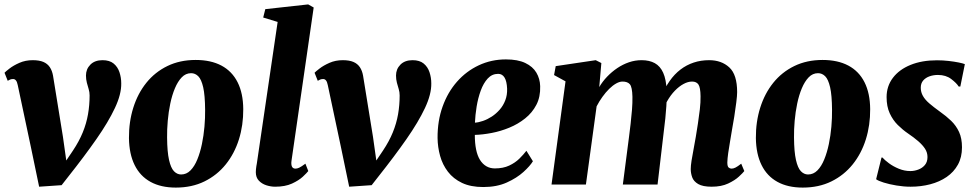

<svg xmlns="http://www.w3.org/2000/svg" viewBox="-24 -837 4427 871"><path d="M56.5 -451Q53.5 -466 48.2 -472.2Q43 -478.5 35.5 -478.5Q28 -478.5 22.2 -476.2Q16.5 -474 11 -470.5L-3.5 -507Q1.5 -512.5 19.2 -526.2Q37 -540 64.2 -552Q91.5 -564 124.5 -564Q154 -564 172.8 -556Q191.5 -548 202 -532.2Q212.5 -516.5 216.5 -494L261.5 -216.5L285 -49.5L241 -56L307 -154Q335 -196 351.5 -236.5Q368 -277 375.2 -318.5Q382.5 -360 382.5 -404Q382.5 -419 378.2 -432.8Q374 -446.5 370 -461.8Q366 -477 366 -494.5Q366 -523.5 386 -543.8Q406 -564 441 -564Q473 -564 491.5 -548.8Q510 -533.5 518 -509.2Q526 -485 526 -459Q527 -410 497.2 -346.8Q467.5 -283.5 413.2 -205.8Q359 -128 286 -36L255.5 3L153.5 10L116 -170.5Z M863.5 -565Q932.5 -565 980.5 -539.5Q1028.5 -514 1053.8 -464Q1079 -414 1079.5 -342Q1080 -269 1059.8 -204.5Q1039.5 -140 1000 -91Q960.5 -42 903.5 -14Q846.5 14 773.5 14Q706 14 658.8 -12Q611.5 -38 586.8 -88.2Q562 -138.5 561 -210.5Q560.5 -284.5 580.8 -348.8Q601 -413 640 -461.5Q679 -510 735.5 -537.5Q792 -565 863.5 -565ZM843 -505Q818.5 -505 800.5 -486.2Q782.5 -467.5 769.5 -436.5Q756.5 -405.5 748.5 -367.2Q740.5 -329 737 -289Q733.5 -249 734 -213Q734.5 -148 742.8 -111.5Q751 -75 765.2 -60.2Q779.5 -45.5 797.5 -45.5Q822 -45.5 840.2 -64Q858.5 -82.5 871.2 -113.8Q884 -145 892 -183.5Q900 -222 903.5 -262.2Q907 -302.5 906.5 -339Q906 -405 897.8 -441Q889.5 -477 875.5 -491Q861.5 -505 843 -505Z M1298.5 -108.5Q1296 -91.5 1300.2 -81.8Q1304.5 -72 1316.5 -72Q1324 -72 1333.2 -76.2Q1342.5 -80.5 1361.5 -94.5L1374.5 -61Q1367.5 -52 1349.5 -35.2Q1331.5 -18.5 1300.5 -4.2Q1269.5 10 1224 10Q1204.5 10 1184.2 3.5Q1164 -3 1150.2 -17.5Q1136.5 -32 1136.5 -56Q1136.5 -62 1137.2 -69.2Q1138 -76.5 1139 -83.5Q1140 -90.5 1141 -94.5L1235.5 -737.5L1170 -757.5L1179.5 -795.5L1374 -817L1399 -803Z M1463 -451Q1460 -466 1454.8 -472.2Q1449.5 -478.5 1442 -478.5Q1434.5 -478.5 1428.8 -476.2Q1423 -474 1417.5 -470.5L1403 -507Q1408 -512.5 1425.8 -526.2Q1443.5 -540 1470.8 -552Q1498 -564 1531 -564Q1560.5 -564 1579.2 -556Q1598 -548 1608.5 -532.2Q1619 -516.5 1623 -494L1668 -216.5L1691.5 -49.5L1647.5 -56L1713.5 -154Q1741.5 -196 1758 -236.5Q1774.5 -277 1781.8 -318.5Q1789 -360 1789 -404Q1789 -419 1784.8 -432.8Q1780.5 -446.5 1776.5 -461.8Q1772.5 -477 1772.5 -494.5Q1772.5 -523.5 1792.5 -543.8Q1812.5 -564 1847.5 -564Q1879.5 -564 1898 -548.8Q1916.5 -533.5 1924.5 -509.2Q1932.5 -485 1932.5 -459Q1933.5 -410 1903.8 -346.8Q1874 -283.5 1819.8 -205.8Q1765.5 -128 1692.5 -36L1662 3L1560 10L1522.5 -170.5Z M2393.5 -105.5Q2380.5 -84 2350.5 -56.8Q2320.5 -29.5 2275 -9Q2229.5 11.5 2168.5 11.5Q2111.5 11.5 2072 -7.2Q2032.5 -26 2008 -58Q1983.5 -90 1972.5 -129.8Q1961.5 -169.5 1961 -211Q1960.5 -288.5 1983.8 -353.5Q2007 -418.5 2049 -466.2Q2091 -514 2148 -540.8Q2205 -567.5 2271 -567.5Q2325 -567.5 2359 -551.2Q2393 -535 2409.2 -507.5Q2425.5 -480 2426.5 -446Q2428 -397.5 2409.2 -361.5Q2390.5 -325.5 2358.2 -299.8Q2326 -274 2286.5 -257.8Q2247 -241.5 2206.2 -233.8Q2165.5 -226 2130 -225Q2130 -187.5 2135.8 -159.2Q2141.5 -131 2153.2 -112Q2165 -93 2182 -83Q2199 -73 2221 -73Q2258.5 -73 2285.8 -85.8Q2313 -98.5 2332 -117.2Q2351 -136 2364 -153ZM2236 -502Q2208 -502 2188.5 -480.8Q2169 -459.5 2156.8 -425.8Q2144.5 -392 2138.2 -353.5Q2132 -315 2130.5 -280.5Q2147 -281.5 2167.2 -288.5Q2187.5 -295.5 2207 -308.2Q2226.5 -321 2242.8 -339.5Q2259 -358 2268.2 -382Q2277.5 -406 2276.5 -435Q2275 -468.5 2264.8 -485.2Q2254.5 -502 2236 -502Z M2704 -551 2694.5 -442Q2709 -467 2730 -489Q2751 -511 2776.2 -528Q2801.5 -545 2829.2 -554.5Q2857 -564 2886.5 -564Q2922 -564 2946.5 -550.5Q2971 -537 2984.5 -507Q2998 -477 3000.5 -426.5Q3000.5 -418.5 3000.5 -409Q3000.5 -399.5 2999.8 -389.2Q2999 -379 2997.5 -369L2976.5 -398Q2992 -438.5 3013.8 -469.5Q3035.5 -500.5 3063 -521.5Q3090.5 -542.5 3123 -553.2Q3155.5 -564 3193 -564Q3249 -564 3284.5 -531.2Q3320 -498.5 3320 -419Q3320 -403.5 3316.2 -372.8Q3312.5 -342 3307 -308Q3301.5 -274 3296.5 -247Q3292.5 -222 3287.8 -194.8Q3283 -167.5 3279.5 -142.8Q3276 -118 3275.5 -100Q3275.5 -82 3281.5 -77Q3287.5 -72 3294.5 -72Q3303 -72 3312.5 -76.8Q3322 -81.5 3338.5 -94.5L3352.5 -61Q3346.5 -53 3328.2 -36Q3310 -19 3279.2 -4.5Q3248.5 10 3204.5 10Q3164 10 3143.2 -2.2Q3122.5 -14.5 3116 -33Q3109.5 -51.5 3109.5 -70Q3109.5 -84.5 3113.2 -108.5Q3117 -132.5 3122.5 -160.8Q3128 -189 3132.5 -216.5Q3137 -243.5 3142 -276Q3147 -308.5 3150.8 -341Q3154.5 -373.5 3154 -400.5Q3153.5 -440 3144.5 -453.5Q3135.5 -467 3115.5 -467Q3097 -467 3077 -456.2Q3057 -445.5 3037.5 -425.5Q3018 -405.5 3002.2 -377.5Q2986.5 -349.5 2977 -315.5L3000.5 -404.5Q3000.5 -382 2998.8 -354.8Q2997 -327.5 2994.2 -299.8Q2991.5 -272 2988 -247L2959 0H2801.5L2829.5 -216Q2833 -244 2836.8 -275.8Q2840.5 -307.5 2843 -339.2Q2845.5 -371 2845 -398Q2844 -442 2833.5 -454.5Q2823 -467 2800 -467Q2786.5 -467 2771 -458.2Q2755.5 -449.5 2739.5 -433.8Q2723.5 -418 2708.8 -397.5Q2694 -377 2682.5 -354.5L2634 0H2478L2541.5 -468L2489.5 -496.5L2497 -537L2678.5 -564Z M3707.5 -565Q3776.5 -565 3824.5 -539.5Q3872.5 -514 3897.8 -464Q3923 -414 3923.5 -342Q3924 -269 3903.8 -204.5Q3883.5 -140 3844 -91Q3804.5 -42 3747.5 -14Q3690.5 14 3617.5 14Q3550 14 3502.8 -12Q3455.5 -38 3430.8 -88.2Q3406 -138.5 3405 -210.5Q3404.5 -284.5 3424.8 -348.8Q3445 -413 3484 -461.5Q3523 -510 3579.5 -537.5Q3636 -565 3707.5 -565ZM3687 -505Q3662.5 -505 3644.5 -486.2Q3626.5 -467.5 3613.5 -436.5Q3600.5 -405.5 3592.5 -367.2Q3584.5 -329 3581 -289Q3577.5 -249 3578 -213Q3578.5 -148 3586.8 -111.5Q3595 -75 3609.2 -60.2Q3623.5 -45.5 3641.5 -45.5Q3666 -45.5 3684.2 -64Q3702.5 -82.5 3715.2 -113.8Q3728 -145 3736 -183.5Q3744 -222 3747.5 -262.2Q3751 -302.5 3750.5 -339Q3750 -405 3741.8 -441Q3733.5 -477 3719.5 -491Q3705.5 -505 3687 -505Z M4332.5 -444.5H4325Q4315.5 -460 4291.2 -478.5Q4267 -497 4231 -497Q4210.5 -497 4192.8 -490.8Q4175 -484.5 4164 -471.8Q4153 -459 4153 -439Q4153 -419 4162.8 -401.8Q4172.5 -384.5 4192 -367.8Q4211.5 -351 4240 -330.5Q4268.5 -310.5 4291 -288.8Q4313.5 -267 4326.8 -238.2Q4340 -209.5 4340 -168.5Q4340 -123.5 4321.5 -90Q4303 -56.5 4270.5 -34.2Q4238 -12 4196 -1Q4154 10 4107 10Q4075.5 10 4042.8 4.5Q4010 -1 3985 -8.8Q3960 -16.5 3950.5 -24L3975 -122.5H3979Q3989 -111 4008.5 -96.5Q4028 -82 4053.5 -71.5Q4079 -61 4106 -61Q4124 -61 4142 -67.8Q4160 -74.5 4171.8 -88.5Q4183.5 -102.5 4183.5 -124.5Q4183.5 -145 4172.5 -162Q4161.5 -179 4141.8 -196.2Q4122 -213.5 4094.5 -232Q4071 -248 4048.8 -270Q4026.5 -292 4012.2 -323Q3998 -354 3998 -396.5Q3998 -446 4026.5 -483.8Q4055 -521.5 4106.5 -542.5Q4158 -563.5 4226.5 -563.5Q4253.5 -563.5 4279.5 -560.5Q4305.5 -557.5 4325.2 -553.5Q4345 -549.5 4353 -546Z"/></svg>

Font: Merriweather 28pt Black
Style: Italic
Weight: 900
Italic angle: -7.8°
Version: Version 2.101